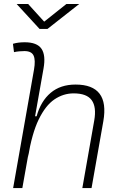

<svg xmlns="http://www.w3.org/2000/svg" viewBox="-20 -958 626 978"><path d="M399.4 0 460 -344.2Q472.2 -413.1 447 -447.8Q421.9 -482.4 355 -482.4Q302.7 -482.4 257.3 -451.7Q211.9 -420.9 177.2 -349.6Q142.6 -278.3 122.6 -156.2L125 -175.3L93.8 0H46.9L153.3 -604Q161.6 -651.9 151.1 -674.8Q140.6 -697.8 104.5 -697.8Q91.3 -697.8 77.9 -696.5Q64.5 -695.3 51.3 -692.4L45.9 -734.9Q60.5 -739.3 75.4 -741Q90.3 -742.7 105.5 -742.7Q168.9 -742.7 191.4 -709.5Q213.9 -676.3 201.7 -608.9L158.7 -365.7H166.5Q188 -442.9 238 -485.1Q288.1 -527.3 364.7 -527.3Q539.1 -527.3 506.3 -340.3L446.3 0ZM181.6 -810.5 64.9 -937.5H123.5L205.1 -847.7L317.9 -937.5H383.3L221.7 -810.5Z"/></svg>

Font: Cascadia Mono NF ExtraLight
Style: Italic
Weight: 200
Italic angle: -10°
Monospace: yes
Designer: Aaron Bell
Foundry: Saja Typeworks
Version: Version 2404.023; ttfautohint (v1.8.4)